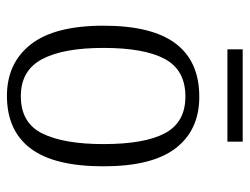

<svg xmlns="http://www.w3.org/2000/svg" viewBox="-103 -606 719 553"><g transform="rotate(90 256.5 -329.5)"><path d="M256 10Q162 10 108 -58.5Q54 -127 54 -268Q54 -408 105.5 -476Q157 -544 259 -544Q354 -544 406.5 -476.5Q459 -409 459 -268Q459 -126 407.5 -58Q356 10 256 10ZM257 -30Q334 -30 364.5 -92Q395 -154 395 -268Q395 -387 363.5 -445.5Q332 -504 258 -504Q182 -504 150 -445Q118 -386 118 -268Q118 -152 150.5 -91Q183 -30 257 -30ZM122 -625V-669H388V-625Z"/></g></svg>

Font: Noto Serif Lao SemiCondensed Light
Style: Regular
Weight: 300
Width: 4
Designer: Monotype Design Team
Foundry: Monotype Imaging Inc.
Version: Version 2.003; ttfautohint (v1.8.4.7-5d5b)